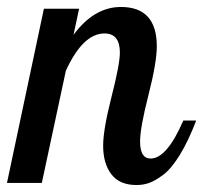

<svg xmlns="http://www.w3.org/2000/svg" viewBox="-42 -525 583 551"><path d="M-22 0 84 -500H185L169 -425Q228 -505 305 -505Q408 -505 408 -392Q408 -346 384 -252Q360 -158 360 -119Q360 -70 390 -70Q437 -70 484 -179H521Q498 -119 473.5 -79.5Q449 -40 426 -23Q403 -6 386 0Q369 6 350 6Q301 6 277.5 -25Q254 -56 254 -107Q254 -153 278 -247Q302 -341 302 -374Q302 -429 258 -429Q196 -429 147 -322L78 0Z"/></svg>

Font: Lobster Two
Style: Italic
Weight: 400
Designer: Pablo Impallari
Foundry: Pablo Impallari. www.impallari.com
Version: Version 1.006